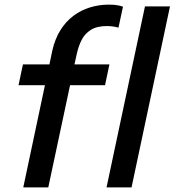

<svg xmlns="http://www.w3.org/2000/svg" viewBox="-20 -809 754 829"><path d="M80.5 0 174 -441H60L79 -531H193.5L205.5 -589Q217 -640.5 240.5 -678.2Q264 -716 296.8 -740.5Q329.5 -765 368.5 -777Q407.5 -789 449.5 -789Q475 -789 490.2 -785.8Q505.5 -782.5 511 -780L491.5 -689.5Q486 -691.5 472 -694Q458 -696.5 441.5 -696.5Q398.5 -696.5 372.2 -680Q346 -663.5 332.2 -636Q318.5 -608.5 311.5 -576L301.5 -531H452.5L433.5 -441H282.5L188.5 0ZM714 -781.5 548 0H440L606 -781.5Z"/></svg>

Font: Epilogue Medium
Style: Italic
Weight: 500
Italic angle: -12°
Designer: Tyler Finck
Foundry: Etcetera Type Co
Version: Version 2.112